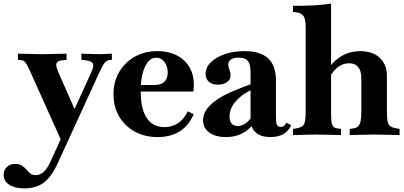

<svg xmlns="http://www.w3.org/2000/svg" viewBox="-98 -742 2228 1059"><path d="M38 297Q-16 297 -47 277Q-78 257 -78 222Q-78 196 -60 179Q-42 162 -14 162Q5 162 20.5 170.5Q36 179 50 196Q63 211 73 217.5Q83 224 99 224Q123 224 143 206Q163 188 182 146L406 -344Q421 -377 414.5 -391Q408 -405 377 -409L351 -412V-446L456 -443L519 -446V-412L507 -411Q491 -410 479 -395Q467 -380 446 -334L221 157Q187 232 144.5 264.5Q102 297 38 297ZM241 36 64 -358Q51 -387 42 -398Q33 -409 19 -410L1 -412V-446L129 -443L269 -446V-412L242 -409Q218 -406 213.5 -392Q209 -378 222 -348L327 -109Z M771 14Q700 14 645 -16.5Q590 -47 559 -100Q528 -153 528 -222Q528 -291 559 -344.5Q590 -398 645 -429Q700 -460 770 -460Q861 -460 916 -409.5Q971 -359 971 -276Q971 -266 970.5 -254.5Q970 -243 968 -237H614L616 -273H751Q827 -273 827 -342Q827 -377 809 -400.5Q791 -424 764 -424Q725 -424 701.5 -373.5Q678 -323 678 -238Q678 -141 711.5 -91Q745 -41 809 -41Q852 -41 884.5 -63Q917 -85 938 -128L970 -112Q916 14 771 14Z M1393 14Q1341 14 1312.5 -11.5Q1284 -37 1284 -83V-343Q1284 -387 1269.5 -405.5Q1255 -424 1219 -424Q1191 -424 1176 -414Q1161 -404 1161 -384Q1161 -379 1162.5 -373Q1164 -367 1167 -359Q1174 -338 1174 -328Q1174 -304 1154.5 -289.5Q1135 -275 1103 -275Q1072 -275 1054 -291Q1036 -307 1036 -335Q1036 -370 1065 -398.5Q1094 -427 1142.5 -443.5Q1191 -460 1251 -460Q1338 -460 1381 -420Q1424 -380 1424 -299V-96Q1424 -65 1429.5 -53.5Q1435 -42 1450 -42Q1461 -42 1468.5 -48Q1476 -54 1481 -65L1508 -52Q1480 14 1393 14ZM1149 14Q1091 14 1056.5 -11Q1022 -36 1022 -79Q1022 -121 1059 -159.5Q1096 -198 1170 -232Q1202 -246 1244.5 -262.5Q1287 -279 1327 -291L1328 -262Q1255 -237 1211.5 -193Q1168 -149 1168 -100Q1168 -74 1179.5 -60.5Q1191 -47 1213 -47Q1236 -47 1258 -63Q1280 -79 1298 -107Q1316 -135 1326 -170L1332 -113Q1304 -50 1257.5 -18Q1211 14 1149 14Z M1518 3V-31L1536 -34Q1558 -38 1569 -45.5Q1580 -53 1584 -71.5Q1588 -90 1588 -124V-593Q1588 -637 1575.5 -654.5Q1563 -672 1529 -675L1518 -676V-710Q1586 -710 1634 -712.5Q1682 -715 1728 -722V-124Q1728 -89 1730.5 -70.5Q1733 -52 1740.5 -44Q1748 -36 1761 -34L1783 -31V3L1644 0ZM1831 3V-31L1853 -34Q1868 -36 1877.5 -45.5Q1887 -55 1891 -74.5Q1895 -94 1895 -124V-310Q1895 -351 1878 -372Q1861 -393 1827 -393Q1795 -393 1768.5 -374Q1742 -355 1719 -315V-372Q1752 -416 1795 -438Q1838 -460 1889 -460Q1957 -460 1996.5 -423Q2036 -386 2036 -324V-124Q2036 -90 2040 -71.5Q2044 -53 2055 -45.5Q2066 -38 2088 -34L2106 -31V3L1970 0Z"/></svg>

Font: Baskervville
Style: Bold
Weight: 700
Version: Version 1.100